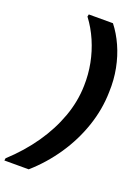

<svg xmlns="http://www.w3.org/2000/svg" viewBox="-214 -885 805 1105"><g transform="rotate(20 188.0 -333.0)"><path d="M278 -811Q315 -764 342 -704Q369 -644 382.5 -575Q396 -506 393 -431Q391 -324 355.5 -219.5Q320 -115 257 -22Q194 71 110 145H-39L-37 131Q50 51 112 -38.5Q174 -128 208.5 -223.5Q243 -319 245 -416Q247 -485 234 -552Q221 -619 194 -681.5Q167 -744 127 -797L130 -811Z"/></g></svg>

Font: DM Sans 18pt Black
Style: Italic
Weight: 900
Italic angle: -10°
Designer: Colophon Foundry, Jonny Pinhorn
Foundry: Colophon Foundry
Version: Version 4.004;gftools[0.9.30]